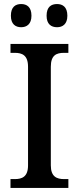

<svg xmlns="http://www.w3.org/2000/svg" viewBox="-20 -932 391 952"><path d="M263 -797C290 -797 314 -812 314 -854C314 -898 290 -912 263 -912C234 -912 211 -898 211 -854C211 -812 234 -797 263 -797ZM85 -797C112 -797 136 -812 136 -854C136 -898 112 -912 85 -912C57 -912 34 -898 34 -854C34 -812 57 -797 85 -797ZM32 0H319V-44H298C261 -44 232 -56 232 -112V-601C232 -659 260 -670 298 -670H319V-714H32V-670H53C89 -670 119 -659 119 -601V-112C119 -55 89 -44 53 -44H32Z"/></svg>

Font: Noto Serif Hebrew SemiCondensed Medium
Style: Regular
Weight: 500
Width: 4
Designer: Monotype Design Team
Foundry: Monotype Imaging Inc.
Version: Version 2.004